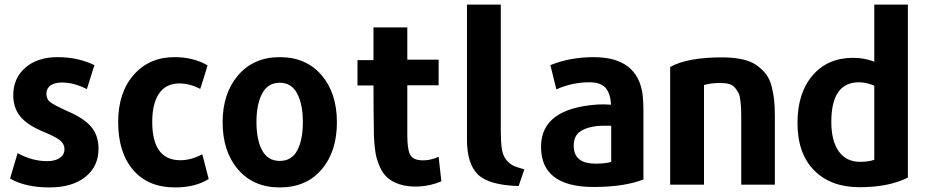

<svg xmlns="http://www.w3.org/2000/svg" viewBox="-20 -800 4067 840"><path d="M411 -149Q411 -72 353.5 -26Q296 20 196 20Q91 20 24 -19L57 -130Q121 -95 186 -95Q221 -95 241.5 -109Q262 -123 262 -147Q262 -171 240.5 -187.5Q219 -204 162 -227Q97 -255 67.5 -292Q38 -329 38 -384Q38 -458 91 -504Q144 -550 232 -550Q321 -550 393 -515L360 -410Q304 -439 251 -439Q219 -439 201 -426Q183 -413 183 -390Q183 -366 199.5 -353.5Q216 -341 261 -320Q273 -315 279 -312Q350 -281 380.5 -243.5Q411 -206 411 -149Z M893 -17Q835 20 746 20Q628 20 562.5 -56.5Q497 -133 497 -266Q497 -395 565 -472.5Q633 -550 743 -550Q827 -550 888 -514Q875 -469 856 -411Q810 -435 765 -435Q706 -435 676 -391Q646 -347 646 -267Q646 -99 769 -99Q816 -99 865 -125Z M1204 20Q1089 20 1021.5 -58.5Q954 -137 954 -265Q954 -392 1022 -471Q1090 -550 1204 -550Q1319 -550 1386.5 -471.5Q1454 -393 1454 -265Q1454 -137 1387 -58.5Q1320 20 1204 20ZM1204 -438Q1152 -438 1127 -391Q1102 -344 1102 -266Q1102 -188 1127 -142Q1152 -96 1204 -96Q1256 -96 1280.5 -142Q1305 -188 1305 -266Q1305 -344 1280 -391Q1255 -438 1204 -438Z M1911 -7Q1866 13 1812 16Q1764 18 1729 6.5Q1694 -5 1673.5 -24Q1653 -43 1640 -74Q1627 -105 1622.5 -133.5Q1618 -162 1616 -202Q1614 -320 1614 -426H1544V-537H1614V-680H1762V-539H1899V-427H1762V-209Q1762 -150 1773 -126Q1784 -102 1819 -99Q1860 -96 1899 -114Z M2274 -59 2249 14Q2118 10 2070.5 -37Q2023 -84 2023 -189V-780H2171V-227Q2171 -178 2175.5 -149Q2180 -120 2194 -102Q2208 -84 2224.5 -76Q2241 -68 2274 -59Z M2795 -15Q2712 18 2577 18Q2347 18 2347 -158Q2347 -327 2598 -343Q2623 -344 2653 -342Q2651 -390 2630 -415Q2609 -440 2558 -440Q2484 -440 2414 -409L2388 -515Q2474 -550 2577 -550Q2772 -550 2792 -382Q2795 -350 2795 -317ZM2654 -92V-250Q2608 -250 2596 -249Q2546 -244 2518 -224.5Q2490 -205 2490 -162Q2490 -84 2586 -84Q2630 -84 2654 -92Z M3370 8H3223V-271Q3223 -303 3222.5 -318.5Q3222 -334 3219.5 -357.5Q3217 -381 3211.5 -392Q3206 -403 3196 -415.5Q3186 -428 3170 -432.5Q3154 -437 3131 -437Q3091 -437 3060 -428V8H2912V-507Q2988 -549 3138 -549Q3189 -549 3227.5 -540.5Q3266 -532 3291 -514Q3316 -496 3332 -474.5Q3348 -453 3356 -421.5Q3364 -390 3367 -361Q3370 -332 3370 -293Z M3952 -23Q3868 19 3741 19Q3614 19 3541.5 -55Q3469 -129 3469 -262Q3469 -393 3535 -470Q3601 -547 3712 -547Q3763 -547 3805 -530V-780H3952ZM3805 -101V-425Q3771 -440 3738 -440Q3617 -440 3617 -267Q3617 -184 3649.5 -138Q3682 -92 3743 -92Q3780 -92 3805 -101Z"/></svg>

Font: Repo
Style: Bold
Weight: 700
Designer: Stefan Peev
Foundry: Context Ltd
Version: Version 001.000